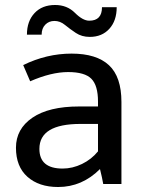

<svg xmlns="http://www.w3.org/2000/svg" viewBox="-20 -738 584 770"><path d="M90 -29C120.7 -1.7 161.7 12 213 12C277 12 333 -12 381 -60C387 -36 391.3 -16 394 0H467V-329C467 -396.3 450.3 -445.5 417 -476.5C383.7 -507.5 333.7 -523 267 -523C200.3 -523 135.7 -507.7 73 -477L101 -412C157.7 -436.7 208.3 -449 253 -449C297.7 -449 328.8 -440 346.5 -422C364.2 -404 373 -373.7 373 -331V-311H297C216.3 -311 154 -296 110 -266C66 -236 44 -195.8 44 -145.5C44 -95.2 59.3 -56.3 90 -29ZM138 -141C138 -207.7 193 -241 303 -241H373V-131C355.7 -109.7 334.3 -92.8 309 -80.5C283.7 -68.2 257.7 -62 231 -62C169 -62 138 -88.3 138 -141ZM88 -599H147C147 -615.7 151.8 -629 161.5 -639C171.2 -649 183.5 -654 198.5 -654C213.5 -654 227.5 -648.7 240.5 -638C253.5 -627.3 268 -616.7 284 -606C300 -595.3 318.7 -590 340 -590C372.7 -590 398.8 -600.8 418.5 -622.5C438.2 -644.2 448 -673 448 -709H389C389 -673 372 -655 338 -655C320.7 -655 301.5 -665.5 280.5 -686.5C259.5 -707.5 233 -718 201 -718C166.3 -718 138.8 -707.2 118.5 -685.5C98.2 -663.8 88 -635 88 -599Z"/></svg>

Font: Telex Regular
Style: Regular
Weight: 400
Designer: Andres Torresi
Foundry: Andres Torresi
Version: Version 1.001